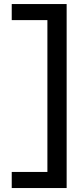

<svg xmlns="http://www.w3.org/2000/svg" viewBox="-20 -720 406 949"><path d="M309.4 -700V209.4H38V129.9H214.3V-620.6H38V-700Z"/></svg>

Font: Red Hat Display VF
Style: Regular
Weight: 300
Designer: Pentagram, MCKL
Foundry: Pentagram, MCKL
Version: Version 1.023